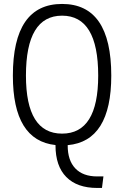

<svg xmlns="http://www.w3.org/2000/svg" viewBox="-20 -723 626 968"><path d="M470.2 224.6Q368.7 224.6 314.2 169.4Q259.8 114.3 259.8 9.8V8.3Q44.9 -14.6 44.9 -341.8Q44.9 -703.1 293 -703.1Q541 -703.1 541 -341.8Q541 -10.7 321.3 8.8V10.7Q321.3 85.9 359.9 126.2Q398.4 166.5 470.2 166.5H501.5L494.1 224.6ZM293 -49.3Q475.1 -49.3 475.1 -341.8Q475.1 -644 293 -644Q110.8 -644 110.8 -341.8Q110.8 -49.3 293 -49.3Z"/></svg>

Font: Cascadia Code NF Light
Style: Regular
Weight: 300
Monospace: yes
Designer: Aaron Bell
Foundry: Saja Typeworks
Version: Version 2404.023; ttfautohint (v1.8.4)